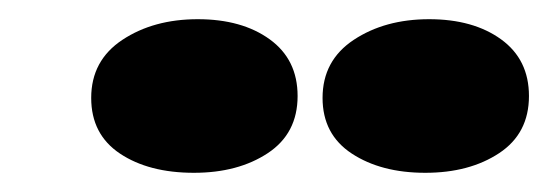

<svg xmlns="http://www.w3.org/2000/svg" viewBox="-20 -770 571 200"><path d="M182 -590Q135 -590 105 -610Q75 -630 75 -668Q75 -707 107.5 -728.5Q140 -750 186 -750Q232 -750 261 -729Q290 -708 290 -670Q290 -631 259 -610.5Q228 -590 182 -590ZM423 -590Q377 -590 346.5 -610Q316 -630 316 -668Q316 -707 348.5 -728.5Q381 -750 427 -750Q473 -750 502 -729Q531 -708 531 -670Q531 -631 500 -610.5Q469 -590 423 -590Z"/></svg>

Font: Sansita Swashed ExtraBold
Style: Regular
Weight: 800
Designer: Pablo Cosgaya
Foundry: Omnibus-Type
Version: Version 1.003; ttfautohint (v1.8.3)